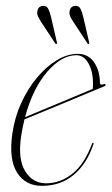

<svg xmlns="http://www.w3.org/2000/svg" viewBox="-20 -612 372 640"><path d="M291 -130Q269.5 -66 225.8 -29.2Q182 7.5 119.5 7.5Q65 7.5 37 -36.5Q9 -80.5 21 -165.5Q28.5 -219.5 50.2 -267.5Q72 -315.5 103 -352.8Q134 -390 169.2 -411.2Q204.5 -432.5 239 -432.5Q274.5 -432.5 293.8 -404Q313 -375.5 313 -337Q313 -326.5 326 -331.5Q330.5 -333 332 -330Q333 -327 329 -325Q326 -323.5 304 -314.5Q282 -305.5 249.2 -291.8Q216.5 -278 180.2 -263Q144 -248 112.2 -235Q80.5 -222 61.5 -214Q55 -187 50.5 -158.5Q39 -81.5 64 -41.2Q89 -1 133.5 -1Q181 -1 221 -32.8Q261 -64.5 286 -131Q287.5 -136 290 -136Q293.5 -136 291 -130ZM235 -428Q185 -428 137 -372.2Q89 -316.5 63.5 -221.5Q84 -230 117 -243.8Q150 -257.5 185.5 -272.2Q221 -287 249.5 -299Q278 -311 289 -315.5Q290 -321 290 -334Q290 -373.5 274.8 -400.8Q259.5 -428 235 -428ZM287 -310Q287 -310 287 -310.5ZM150.5 -553.5 169.5 -471.5Q171 -468 169 -466Q166 -464.5 164 -467.5L117 -539Q110.5 -549.5 106.5 -558Q102.5 -566.5 105 -577Q108.5 -592.5 126 -592.5Q136 -592.5 141.2 -581.8Q146.5 -571 150.5 -553.5ZM258 -553.5 277 -471.5Q278.5 -468 276.5 -466Q273.5 -464.5 271.5 -467.5L224.5 -539Q217.5 -549.5 213.8 -558Q210 -566.5 212.5 -577Q216 -592.5 233 -592.5Q243.5 -592.5 248.8 -581.8Q254 -571 258 -553.5Z"/></svg>

Font: Fraunces 144pt S000 Thin
Style: Italic
Weight: 100
Italic angle: -16°
Version: Version 1.000; ttfautohint (v1.8.3)